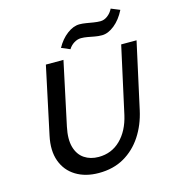

<svg xmlns="http://www.w3.org/2000/svg" viewBox="-126 -971 971 1086"><g transform="rotate(-15 359.0 -428.5)"><path d="M319 12Q241 12 185.5 -22Q130 -56 107.5 -118Q85 -180 103 -264L187 -658H290L211 -288Q196 -217 209.5 -170Q223 -123 258 -99.5Q293 -76 341 -76Q417 -76 469.5 -127.5Q522 -179 542 -267L628 -658H718L633 -271Q615 -189 573 -125Q531 -61 467.5 -24.5Q404 12 319 12ZM344 -706 294 -727Q319 -773 356 -801Q393 -829 429 -829Q447 -829 467.5 -825.5Q488 -822 509.5 -818.5Q531 -815 549 -815Q571 -815 591 -830Q611 -845 623 -869L674 -848Q648 -796 610.5 -766Q573 -736 537 -736Q515 -736 494.5 -740Q474 -744 454.5 -747.5Q435 -751 417 -751Q396 -751 376 -738.5Q356 -726 344 -706Z"/></g></svg>

Font: Ysabeau Infant SemiBold
Style: Italic
Weight: 600
Italic angle: -12°
Designer: Christian Thalmann (Catharsis Fonts)
Version: Version 2.002; featfreeze: ss01,ss02,lnum